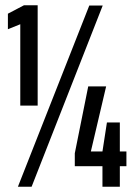

<svg xmlns="http://www.w3.org/2000/svg" viewBox="-20 -709 513 729"><path d="M57 -308V-617L10 -598V-657L71 -689H123V-308ZM48 0 319 -688H370L100 0ZM369 0V-78H264V-127L315 -381H383L325 -134H369L386 -244H435V-134H460V-78H435V0Z"/></svg>

Font: Saira UltraCondensed
Style: Bold
Weight: 700
Width: 1
Designer: Hector Gatti with collaboration of the Omnibus-Type team
Foundry: Omnibus-Type
Version: Version 1.101